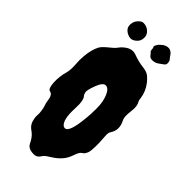

<svg xmlns="http://www.w3.org/2000/svg" viewBox="-289 -944 1047 1047"><g transform="rotate(45 235.0 -420.5)"><path d="M117.2 -673.8Q127.9 -683.6 135.7 -694.8Q143.6 -706.1 156.2 -715.8Q190.4 -744.1 224.6 -732.4Q266.6 -716.8 301.8 -712.9Q336.9 -709 353 -695.3Q369.1 -681.6 380.9 -666Q409.2 -628.9 415 -585Q416 -568.4 420.9 -561.5Q433.6 -540 429.2 -503.9Q424.8 -467.8 426.3 -453.6Q427.7 -439.5 431.2 -432.6Q434.6 -425.8 437.5 -418.9Q445.3 -400.4 445.3 -381.8Q445.3 -358.4 429.7 -335Q422.9 -326.2 424.8 -300.8Q426.8 -275.4 427.7 -250Q428.7 -186.5 420.9 -171.4Q413.1 -156.2 409.7 -153.3Q406.2 -150.4 403.3 -148.4Q388.7 -141.6 377.4 -107.9Q366.2 -74.2 347.7 -53.2Q329.1 -32.2 309.1 -19Q289.1 -5.9 277.8 1.5Q266.6 8.8 261.7 15.6Q256.8 22.5 252 29.3Q239.3 44.9 219.7 44.9Q186.5 44.9 170.9 29.3Q164.1 20.5 156.2 3.9Q141.6 -22.5 117.2 -39.1Q89.8 -57.6 84 -94.7Q81.1 -107.4 82.5 -120.1Q84 -132.8 81.1 -152.3Q79.1 -171.9 73.2 -187.5Q67.4 -203.1 66.4 -216.8Q61.5 -257.8 39.1 -260.7Q22.5 -262.7 19.5 -310.5Q18.6 -335 21.5 -356.9Q24.4 -378.9 29.3 -394.5Q37.1 -422.9 34.2 -460.4Q31.2 -498 34.2 -527.3Q39.1 -582 57.6 -616.2Q66.4 -630.9 83.5 -645.5Q100.6 -660.2 117.2 -673.8ZM209 -206.1Q219.7 -175.8 239.3 -175.8Q269.5 -175.8 281.2 -293Q285.2 -325.2 285.2 -375.5Q285.2 -425.8 269.5 -462.4Q253.9 -499 231.4 -499Q210 -499 192.4 -451.2Q176.8 -408.2 179.2 -394.5Q181.6 -380.9 189 -372.6Q196.3 -364.3 199.7 -346.7Q203.1 -329.1 202.1 -308.1Q201.2 -287.1 201.2 -268.1Q201.2 -249 203.1 -233.9Q205.1 -218.8 209 -206.1ZM175.8 -872.1Q198.2 -854.5 196.3 -829.1Q196.3 -802.7 173.8 -786.1Q155.3 -771.5 135.7 -776.4Q116.2 -781.2 102.5 -794.9Q88.9 -808.6 90.8 -831.1Q92.8 -853.5 107.4 -869.1Q122.1 -884.8 134.3 -885.3Q146.5 -885.7 156.7 -882.3Q167 -878.9 175.8 -872.1ZM302.7 -878.9Q343.8 -900.4 369.1 -856.4Q373 -850.6 378.4 -844.7Q383.8 -838.9 384.8 -825.2Q385.7 -811.5 375 -804.2Q364.3 -796.9 350.6 -786.6Q336.9 -776.4 317.4 -774.9Q297.9 -773.4 289.6 -784.7Q281.2 -795.9 280.8 -795.9Q280.3 -795.9 275.4 -800.8Q270.5 -805.7 270.5 -815.9Q270.5 -826.2 267.1 -830.6Q263.7 -835 270.5 -847.2Q277.3 -859.4 282.2 -862.8Q287.1 -866.2 291.5 -870.6Q295.9 -875 302.7 -878.9Z"/></g></svg>

Font: Creepster Caps
Style: Regular
Weight: 400
Designer: Font Diner, Inc
Foundry: Font Diner, Inc
Version: Version 1.000